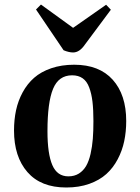

<svg xmlns="http://www.w3.org/2000/svg" viewBox="-20 -814 621 849"><path d="M261.2 -591.8 139.2 -772 161.1 -793.9 303.2 -690.9 449.2 -793 470.2 -771 355 -616.2Q331.5 -582 303.2 -582Q284.7 -582 261.2 -591.8ZM272.9 15.1Q160.6 15.1 101.3 -53Q42 -121.1 42 -236.8Q42 -284.7 51 -326.7Q60.1 -368.7 80.3 -406Q100.6 -443.4 130.9 -470Q161.1 -496.6 206.5 -512.2Q252 -527.8 308.1 -527.8Q418.9 -527.8 478.5 -461.4Q538.1 -395 538.1 -278.8Q538.1 -231.9 529.3 -189.9Q520.5 -147.9 500.5 -109.9Q480.5 -71.8 450.2 -44.4Q419.9 -17.1 374.8 -1Q329.6 15.1 272.9 15.1ZM282.2 -34.2Q309.1 -34.2 328.9 -46.6Q348.6 -59.1 360.8 -80.1Q373 -101.1 380.4 -133.3Q387.7 -165.5 390.4 -200Q393.1 -234.4 393.1 -278.8Q393.1 -329.1 388.9 -364.3Q384.8 -399.4 374.5 -427Q364.3 -454.6 345.5 -467.8Q326.7 -481 298.8 -481Q239.3 -481 214.6 -421.1Q189.9 -361.3 189.9 -233.9Q189.9 -133.8 211.4 -84Q232.9 -34.2 282.2 -34.2Z"/></svg>

Font: Literata SemiBold
Style: Italic
Weight: 650
Italic angle: -2.39999°
Designer: Latin by Veronika Burian and Jose Scaglione. Greek by Irene Vlachou. Cyrillic by Vera Evstafieva
Foundry: TypeTogether
Version: Version 3.021